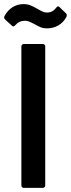

<svg xmlns="http://www.w3.org/2000/svg" viewBox="-40 -914 345 934"><path d="M64 -12V-688Q64 -693 67.5 -696.5Q71 -700 76 -700H168Q173 -700 176.5 -696.5Q180 -693 180 -688V-12Q180 -7 176.5 -3.5Q173 0 168 0H76Q71 0 67.5 -3.5Q64 -7 64 -12ZM129 -796Q123 -799 113 -804Q103 -809 96 -811Q89 -813 81 -813Q53 -813 34 -791Q26 -781 18 -789L-15 -819Q-23 -827 -18 -836Q-3 -864 21 -879Q45 -894 74 -894Q93 -894 107 -888.5Q121 -883 142 -871Q146 -869 155.5 -863.5Q165 -858 173 -855.5Q181 -853 189 -853Q216 -853 233 -876Q238 -883 243 -883Q246 -883 250 -879L281 -849Q285 -845 285 -840Q285 -835 283 -832Q269 -805 244 -790.5Q219 -776 189 -776Q172 -776 159 -781Q146 -786 129 -796Z"/></svg>

Font: Barlow Semi Condensed SemiBold
Style: Regular
Weight: 600
Width: 4
Designer: Jeremy Tribby
Foundry: Tribby Type
Version: Version 1.408